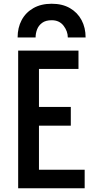

<svg xmlns="http://www.w3.org/2000/svg" viewBox="-20 -1005 507 1025"><path d="M77 0V-735H399V-637H188V-434H358V-334H188V-99H432V0ZM74 -805Q74 -857 95.5 -897.5Q117 -938 158 -961.5Q199 -985 256 -985Q313 -985 353.5 -961.5Q394 -938 415.5 -897.5Q437 -857 437 -805H342Q342 -838 319.5 -867.5Q297 -897 256 -897Q224 -897 205 -883Q186 -869 178 -848Q170 -827 170 -805Z"/></svg>

Font: Alata
Style: Regular
Weight: 400
Designer: Spyros Zevelakis, Eben Sorkin
Foundry: Spyros Zevelakis
Version: Version 1.005; ttfautohint (v1.8.4.7-5d5b)